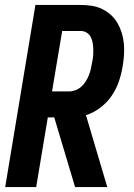

<svg xmlns="http://www.w3.org/2000/svg" viewBox="-20 -755 540 775"><path d="M1 0 123 -735H305Q329 -735 351 -731.5Q373 -728 392.5 -718.5Q412 -709 428 -694.5Q444 -680 454.5 -661.5Q465 -643 471.5 -622Q478 -601 480 -578.5Q482 -556 480.5 -533Q479 -510 475 -487Q470 -456 459.5 -425.5Q449 -395 430.5 -368Q412 -341 385 -320.5Q358 -300 327 -290L413 0H283L199 -281H173L126 0ZM190 -386H259Q272 -386 285 -391Q298 -396 308.5 -405.5Q319 -415 326.5 -427Q334 -439 339 -452Q344 -465 347 -478Q350 -491 352 -504Q355 -517 356 -530.5Q357 -544 356.5 -557Q356 -570 354 -582.5Q352 -595 346 -606Q340 -617 329.5 -623.5Q319 -630 305 -630H231Z"/></svg>

Font: Iosevka SS04 Extrabold
Style: Italic
Weight: 800
Italic angle: -9°
Monospace: yes
Designer: Belleve Invis
Foundry: Belleve Invis
Version: Version 19.0.0; ttfautohint (v1.8.4)